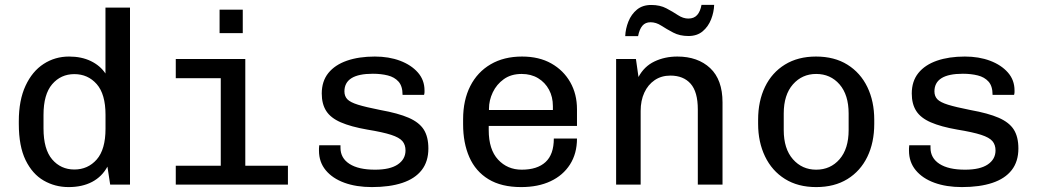

<svg xmlns="http://www.w3.org/2000/svg" viewBox="-20 -751 4240 781"><path d="M259 10Q204 10 157.9 -16.5Q111.8 -43 84.1 -99.6Q56.5 -156.2 56.5 -247V-258Q56.5 -343.2 83.8 -402Q111 -460.8 157.4 -490.9Q203.8 -521 261 -521Q311.5 -521 349.5 -502.6Q387.5 -484.2 409 -452V-720H508.8V0H428.2L417 -73.2Q395 -32.5 354.8 -11.2Q314.5 10 259 10ZM282.5 -61.5Q337.5 -61.5 373.4 -102.2Q409.2 -143 409.2 -227.5V-283.8Q409.2 -368.2 373.4 -408.9Q337.5 -449.5 282.5 -449.5Q227.5 -449.5 192.2 -408.4Q157 -367.2 157 -283.8V-228.5Q157 -143.8 192.2 -102.6Q227.5 -61.5 282.5 -61.5Z M878 0V-432.8H695V-511H977.8V0ZM695 0V-76.8H1151.2V0ZM873.2 -616.2V-711.8H967.5V-616.2Z M1492.5 10Q1429.5 10 1381 -7.6Q1332.5 -25.2 1305 -58.5Q1277.5 -91.8 1277.5 -138Q1277.5 -140.8 1277.5 -146.8Q1277.5 -152.8 1278.5 -160H1365V-149.8Q1365 -108 1401.5 -84.4Q1438 -60.8 1505.5 -60.8Q1566.8 -60.8 1598.1 -82.1Q1629.5 -103.5 1629.5 -139Q1629.5 -162 1616.9 -176.9Q1604.2 -191.8 1570.8 -202.6Q1537.2 -213.5 1474.2 -223.8Q1407.2 -235.5 1366.2 -253.4Q1325.2 -271.2 1307 -299.6Q1288.8 -328 1288.8 -370.5Q1288.8 -420.5 1315.6 -453.9Q1342.5 -487.2 1391.1 -504.1Q1439.8 -521 1504.8 -521Q1562 -521 1607.4 -503.9Q1652.8 -486.8 1679.8 -456.1Q1706.8 -425.5 1706.8 -383Q1706.8 -380.2 1706.8 -376.1Q1706.8 -372 1705 -365.2H1617.5Q1617.5 -400.8 1601 -419.1Q1584.5 -437.5 1557.1 -444.2Q1529.8 -451 1496.5 -451Q1381 -451 1381 -379.2Q1381 -359.8 1392.9 -347.2Q1404.8 -334.8 1436.4 -325Q1468 -315.2 1527.2 -303.5Q1599.8 -290.5 1642.5 -271.9Q1685.2 -253.2 1703.9 -223.8Q1722.5 -194.2 1722.5 -147.2Q1722.5 -93.8 1695.2 -59Q1668 -24.2 1616.6 -7.1Q1565.2 10 1492.5 10Z M2100 10Q2019.5 10 1967 -22Q1914.5 -54 1889.1 -111.8Q1863.8 -169.5 1863.8 -245V-266Q1863.8 -343.5 1892.9 -400.8Q1922 -458 1975.9 -489.5Q2029.8 -521 2103.5 -521Q2172.8 -521 2222.5 -492.9Q2272.2 -464.8 2299.6 -416.6Q2327 -368.5 2327 -306.5V-238.8H1968V-221.8Q1968 -142.8 2006 -101.8Q2044 -60.8 2102.2 -60.8Q2165.5 -60.8 2199.1 -91.8Q2232.8 -122.8 2232.8 -187.5H2327Q2327 -126.5 2298.6 -82Q2270.2 -37.5 2219.5 -13.8Q2168.8 10 2100 10ZM1969 -303.5H2229V-319.2Q2229 -356.8 2213.2 -386.1Q2197.5 -415.5 2168.9 -432.9Q2140.2 -450.2 2102 -450.2Q2059 -450.2 2029.5 -429.1Q2000 -408 1984.5 -375.4Q1969 -342.8 1969 -308.5Z M2486.2 0V-511H2566.8L2577.2 -437.8Q2600.2 -481 2642.2 -501Q2684.2 -521 2735.2 -521Q2818.5 -521 2868.8 -473.9Q2919 -426.8 2919 -334.5V0H2818.5V-306Q2818.5 -377.5 2789.2 -410.5Q2760 -443.5 2707 -443.5Q2670.2 -443.5 2643 -425Q2615.8 -406.5 2600.9 -374.2Q2586 -342 2586 -299.8V0ZM2523.2 -604Q2524.5 -634.2 2536.2 -663.6Q2548 -693 2570.9 -711.9Q2593.8 -730.8 2629 -730.8Q2664.8 -730.8 2690.6 -717.1Q2716.5 -703.5 2737.6 -689.5Q2758.8 -675.5 2780 -675.5Q2803.2 -675.5 2816 -690.1Q2828.8 -704.8 2833.5 -731.2H2885Q2884 -701.5 2872.5 -672.1Q2861 -642.8 2838.2 -623.6Q2815.5 -604.5 2780.5 -604.5Q2745 -604.5 2718.4 -618.5Q2691.8 -632.5 2670.2 -646.5Q2648.8 -660.5 2626.2 -660.5Q2605 -660.5 2593 -646.2Q2581 -632 2575.5 -604Z M3300 10Q3225.8 10 3172.9 -23.1Q3120 -56.2 3091.9 -114.8Q3063.8 -173.2 3063.8 -247.2V-263.8Q3063.8 -339.8 3091.9 -397.8Q3120 -455.8 3173 -488.4Q3226 -521 3299.2 -521Q3374.2 -521 3427.2 -487.9Q3480.2 -454.8 3508.2 -396.8Q3536.2 -338.8 3536.2 -263.8V-247.2Q3536.2 -171.2 3508.1 -113.2Q3480 -55.2 3427.1 -22.6Q3374.2 10 3300 10ZM3300 -60.8Q3358 -60.8 3395 -103.2Q3432 -145.8 3432 -221.8V-289.2Q3432 -365.2 3395 -407.8Q3358 -450.2 3300 -450.2Q3242.8 -450.2 3205.4 -407.8Q3168 -365.2 3168 -289.2V-221.8Q3168 -145.8 3205.4 -103.2Q3242.8 -60.8 3300 -60.8Z M3892.5 10Q3829.5 10 3781 -7.6Q3732.5 -25.2 3705 -58.5Q3677.5 -91.8 3677.5 -138Q3677.5 -140.8 3677.5 -146.8Q3677.5 -152.8 3678.5 -160H3765V-149.8Q3765 -108 3801.5 -84.4Q3838 -60.8 3905.5 -60.8Q3966.8 -60.8 3998.1 -82.1Q4029.5 -103.5 4029.5 -139Q4029.5 -162 4016.9 -176.9Q4004.2 -191.8 3970.8 -202.6Q3937.2 -213.5 3874.2 -223.8Q3807.2 -235.5 3766.2 -253.4Q3725.2 -271.2 3707 -299.6Q3688.8 -328 3688.8 -370.5Q3688.8 -420.5 3715.6 -453.9Q3742.5 -487.2 3791.1 -504.1Q3839.8 -521 3904.8 -521Q3962 -521 4007.4 -503.9Q4052.8 -486.8 4079.8 -456.1Q4106.8 -425.5 4106.8 -383Q4106.8 -380.2 4106.8 -376.1Q4106.8 -372 4105 -365.2H4017.5Q4017.5 -400.8 4001 -419.1Q3984.5 -437.5 3957.1 -444.2Q3929.8 -451 3896.5 -451Q3781 -451 3781 -379.2Q3781 -359.8 3792.9 -347.2Q3804.8 -334.8 3836.4 -325Q3868 -315.2 3927.2 -303.5Q3999.8 -290.5 4042.5 -271.9Q4085.2 -253.2 4103.9 -223.8Q4122.5 -194.2 4122.5 -147.2Q4122.5 -93.8 4095.2 -59Q4068 -24.2 4016.6 -7.1Q3965.2 10 3892.5 10Z"/></svg>

Font: Chivo Mono Medium
Style: Regular
Weight: 500
Monospace: yes
Designer: Hector Gatti
Foundry: Omnibus-Type
Version: Version 1.008